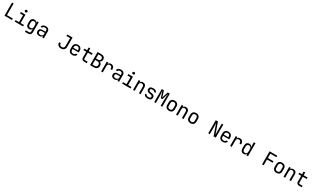

<svg xmlns="http://www.w3.org/2000/svg" viewBox="859 -4940 15082 9283"><g transform="rotate(30 8400.0 -298.5)"><path d="M115 0V-730H205V-82H535V0Z M685 0V-82H880V-468H710V-550H970V-82H1155V0ZM915 -649Q882 -649 863 -666Q844 -683 844 -712Q844 -742 863 -759.5Q882 -777 915 -777Q948 -777 967 -759.5Q986 -742 986 -712Q986 -683 967 -666Q948 -649 915 -649Z M1361 180V98H1536Q1617 98 1617 20V-50L1619 -150H1617Q1612 -97 1572.5 -66Q1533 -35 1471 -35Q1386 -35 1337 -90.5Q1288 -146 1288 -240V-356Q1288 -450 1337 -505Q1386 -560 1471 -560Q1533 -560 1572.5 -529Q1612 -498 1617 -445H1618V-550H1707V20Q1707 94 1661.5 137Q1616 180 1535 180ZM1498 -113Q1554 -113 1586 -148Q1618 -183 1618 -245V-350Q1618 -412 1586 -447Q1554 -482 1498 -482Q1441 -482 1409.5 -448Q1378 -414 1378 -350V-245Q1378 -181 1409.5 -147Q1441 -113 1498 -113Z M2052 10Q1965 10 1915 -34.5Q1865 -79 1865 -155Q1865 -232 1915 -276Q1965 -320 2050 -320H2220V-375Q2220 -425 2189.5 -453Q2159 -481 2103 -481Q2054 -481 2022 -460.5Q1990 -440 1983 -405H1893Q1902 -476 1960 -518Q2018 -560 2105 -560Q2200 -560 2255 -511Q2310 -462 2310 -378V0H2222V-105H2221Q2215 -52 2169.5 -21Q2124 10 2052 10ZM2074 -61Q2138 -61 2179 -93Q2220 -125 2220 -175V-253H2052Q2007 -253 1981 -228Q1955 -203 1955 -160Q1955 -114 1986.5 -87.5Q2018 -61 2074 -61Z M3270 10Q3165 10 3105 -49Q3045 -108 3045 -210H3135Q3135 -143 3170.5 -106.5Q3206 -70 3270 -70Q3334 -70 3369.5 -106.5Q3405 -143 3405 -210V-648H3200V-730H3495V-210Q3495 -108 3434.5 -49Q3374 10 3270 10Z M3900 10Q3835 10 3786.5 -16Q3738 -42 3711.5 -89.5Q3685 -137 3685 -200V-350Q3685 -414 3711.5 -461Q3738 -508 3786.5 -534Q3835 -560 3900 -560Q3965 -560 4013.5 -534Q4062 -508 4088.5 -461Q4115 -414 4115 -350V-253H3773V-200Q3773 -135 3806 -100.5Q3839 -66 3900 -66Q3952 -66 3984 -84.5Q4016 -103 4023 -140H4113Q4104 -71 4045.5 -30.5Q3987 10 3900 10ZM3773 -321H4027V-350Q4027 -415 3994.5 -450Q3962 -485 3900 -485Q3839 -485 3806 -450Q3773 -415 3773 -350Z M4560 0Q4489 0 4449.5 -38Q4410 -76 4410 -145V-468H4255V-550H4410V-705H4500V-550H4720V-468H4500V-145Q4500 -82 4560 -82H4710V0Z M4893 0V-730H5100Q5200 -730 5256.5 -680Q5313 -630 5313 -541Q5313 -481 5284 -440.5Q5255 -400 5203 -386Q5262 -369 5296 -321.5Q5330 -274 5330 -203Q5330 -109 5272.5 -54.5Q5215 0 5115 0ZM4981 -419H5099Q5157 -419 5190.5 -450Q5224 -481 5224 -534Q5224 -587 5191 -618Q5158 -649 5100 -649H4981ZM4981 -81H5105Q5168 -81 5204.5 -114.5Q5241 -148 5241 -206Q5241 -266 5204.5 -303.5Q5168 -341 5105 -341H4981Z M5511 0V-550H5599V-452Q5626 -560 5744 -560Q5831 -560 5882.5 -505.5Q5934 -451 5934 -358V-325H5844V-350Q5844 -415 5812.5 -449.5Q5781 -484 5723 -484Q5666 -484 5633.5 -449Q5601 -414 5601 -350V0Z M6252 10Q6165 10 6115 -34.5Q6065 -79 6065 -155Q6065 -232 6115 -276Q6165 -320 6250 -320H6420V-375Q6420 -425 6389.5 -453Q6359 -481 6303 -481Q6254 -481 6222 -460.5Q6190 -440 6183 -405H6093Q6102 -476 6160 -518Q6218 -560 6305 -560Q6400 -560 6455 -511Q6510 -462 6510 -378V0H6422V-105H6421Q6415 -52 6369.5 -21Q6324 10 6252 10ZM6274 -61Q6338 -61 6379 -93Q6420 -125 6420 -175V-253H6252Q6207 -253 6181 -228Q6155 -203 6155 -160Q6155 -114 6186.5 -87.5Q6218 -61 6274 -61Z M6685 0V-82H6880V-468H6710V-550H6970V-82H7155V0ZM6915 -649Q6882 -649 6863 -666Q6844 -683 6844 -712Q6844 -742 6863 -759.5Q6882 -777 6915 -777Q6948 -777 6967 -759.5Q6986 -742 6986 -712Q6986 -683 6967 -666Q6948 -649 6915 -649Z M7292 0V-550H7382V-445H7383Q7390 -500 7428 -530Q7466 -560 7529 -560Q7612 -560 7661 -509Q7710 -458 7710 -370V0H7620V-360Q7620 -419 7588.5 -450.5Q7557 -482 7503 -482Q7447 -482 7414.5 -448Q7382 -414 7382 -350V0Z M8083 8Q7998 8 7948 -30.5Q7898 -69 7890 -135H7980Q7986 -106 8012.5 -89Q8039 -72 8083 -72H8125Q8178 -72 8204 -93.5Q8230 -115 8230 -151Q8230 -219 8137 -234L8063 -246Q7982 -260 7942.5 -296.5Q7903 -333 7903 -403Q7903 -477 7950 -517.5Q7997 -558 8091 -558H8129Q8208 -558 8256 -521Q8304 -484 8314 -421H8224Q8218 -447 8194 -462.5Q8170 -478 8129 -478H8091Q8040 -478 8016.5 -459Q7993 -440 7993 -402Q7993 -368 8013 -352Q8033 -336 8076 -329L8150 -317Q8239 -303 8279.5 -265Q8320 -227 8320 -155Q8320 -79 8271.5 -35.5Q8223 8 8125 8Z M8476 0V-730H8594L8672 -494Q8683 -462 8690.5 -430.5Q8698 -399 8702 -382Q8706 -399 8714 -430.5Q8722 -462 8732 -495L8806 -730H8924V0H8836V-265Q8836 -309 8838.5 -365Q8841 -421 8845 -479.5Q8849 -538 8853.5 -591.5Q8858 -645 8862 -685L8743 -320H8657L8537 -685Q8542 -646 8546.5 -594.5Q8551 -543 8555 -485.5Q8559 -428 8561.5 -371Q8564 -314 8564 -265V0Z M9300 8Q9200 8 9142.5 -48.5Q9085 -105 9085 -202V-348Q9085 -446 9142.5 -502Q9200 -558 9300 -558Q9400 -558 9457.5 -502Q9515 -446 9515 -349V-202Q9515 -105 9457.5 -48.5Q9400 8 9300 8ZM9300 -72Q9359 -72 9392 -105Q9425 -138 9425 -202V-348Q9425 -412 9392 -445Q9359 -478 9300 -478Q9242 -478 9208.5 -445Q9175 -412 9175 -348V-202Q9175 -138 9208.5 -105Q9242 -72 9300 -72Z M9692 0V-550H9782V-445H9783Q9790 -500 9828 -530Q9866 -560 9929 -560Q10012 -560 10061 -509Q10110 -458 10110 -370V0H10020V-360Q10020 -419 9988.5 -450.5Q9957 -482 9903 -482Q9847 -482 9814.5 -448Q9782 -414 9782 -350V0Z M10500 8Q10400 8 10342.5 -48.5Q10285 -105 10285 -202V-348Q10285 -446 10342.5 -502Q10400 -558 10500 -558Q10600 -558 10657.5 -502Q10715 -446 10715 -349V-202Q10715 -105 10657.5 -48.5Q10600 8 10500 8ZM10500 -72Q10559 -72 10592 -105Q10625 -138 10625 -202V-348Q10625 -412 10592 -445Q10559 -478 10500 -478Q10442 -478 10408.5 -445Q10375 -412 10375 -348V-202Q10375 -138 10408.5 -105Q10442 -72 10500 -72Z M11490 0V-730H11610L11833 -105Q11831 -130 11828.5 -166.5Q11826 -203 11824.5 -243.5Q11823 -284 11823 -320V-730H11910V0H11790L11568 -625Q11570 -601 11572 -564.5Q11574 -528 11575.5 -487.5Q11577 -447 11577 -410V0Z M12300 10Q12235 10 12186.5 -16Q12138 -42 12111.5 -89.5Q12085 -137 12085 -200V-350Q12085 -414 12111.5 -461Q12138 -508 12186.5 -534Q12235 -560 12300 -560Q12365 -560 12413.5 -534Q12462 -508 12488.5 -461Q12515 -414 12515 -350V-253H12173V-200Q12173 -135 12206 -100.5Q12239 -66 12300 -66Q12352 -66 12384 -84.5Q12416 -103 12423 -140H12513Q12504 -71 12445.5 -30.5Q12387 10 12300 10ZM12173 -321H12427V-350Q12427 -415 12394.5 -450Q12362 -485 12300 -485Q12239 -485 12206 -450Q12173 -415 12173 -350Z M12711 0V-550H12799V-452Q12826 -560 12944 -560Q13031 -560 13082.5 -505.5Q13134 -451 13134 -358V-325H13044V-350Q13044 -415 13012.5 -449.5Q12981 -484 12923 -484Q12866 -484 12833.5 -449Q12801 -414 12801 -350V0Z M13468 10Q13386 10 13335.5 -45Q13285 -100 13285 -194V-355Q13285 -450 13335 -505Q13385 -560 13468 -560Q13530 -560 13570 -529Q13610 -498 13617 -445H13620L13618 -570V-730H13708V0H13618V-105H13617Q13610 -51 13570 -20.5Q13530 10 13468 10ZM13498 -68Q13554 -68 13586 -103Q13618 -138 13618 -200V-350Q13618 -412 13586 -447Q13554 -482 13498 -482Q13441 -482 13408 -448Q13375 -414 13375 -350V-200Q13375 -136 13408 -102Q13441 -68 13498 -68Z M14495 0V-730H14925V-648H14583V-406H14899V-324H14585V0Z M15300 8Q15200 8 15142.5 -48.5Q15085 -105 15085 -202V-348Q15085 -446 15142.5 -502Q15200 -558 15300 -558Q15400 -558 15457.5 -502Q15515 -446 15515 -349V-202Q15515 -105 15457.5 -48.5Q15400 8 15300 8ZM15300 -72Q15359 -72 15392 -105Q15425 -138 15425 -202V-348Q15425 -412 15392 -445Q15359 -478 15300 -478Q15242 -478 15208.5 -445Q15175 -412 15175 -348V-202Q15175 -138 15208.5 -105Q15242 -72 15300 -72Z M15692 0V-550H15782V-445H15783Q15790 -500 15828 -530Q15866 -560 15929 -560Q16012 -560 16061 -509Q16110 -458 16110 -370V0H16020V-360Q16020 -419 15988.5 -450.5Q15957 -482 15903 -482Q15847 -482 15814.5 -448Q15782 -414 15782 -350V0Z M16560 0Q16489 0 16449.5 -38Q16410 -76 16410 -145V-468H16255V-550H16410V-705H16500V-550H16720V-468H16500V-145Q16500 -82 16560 -82H16710V0Z"/></g></svg>

Font: Liga JetBrainsMono Nerd Font
Style: Regular
Weight: 400
Designer: Philipp Nurullin, Konstantin Bulenkov
Foundry: JetBrains
Version: Version 2.225; ttfautohint (v1.8.3)